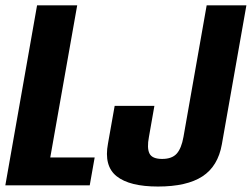

<svg xmlns="http://www.w3.org/2000/svg" viewBox="-46 -695 944 720"><path d="M-26 0H290.5L309 -104.5H142.5L243.5 -675H93ZM546.5 4.5Q654.5 4.5 713 -33.5Q771.5 -71.5 786 -154L878 -675H729L642 -181.5Q634.5 -139 616.8 -119Q599 -99 562 -99Q524.5 -99 514.5 -119.5Q504.5 -140 512.5 -181.5L533 -298H384L359 -157Q343 -72.5 391.5 -34Q440 4.5 546.5 4.5Z"/></svg>

Font: Anybody Condensed
Style: Bold Italic
Weight: 700
Width: 3
Italic angle: -10°
Version: Version 1.113;gftools[0.9.25]